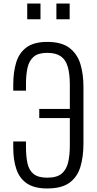

<svg xmlns="http://www.w3.org/2000/svg" viewBox="-20 -1062 546 1086"><path d="M247 4Q175 4 133 -24Q91 -52 73 -104Q55 -156 55 -226V-262H127V-229Q127 -177 135.5 -138Q144 -99 170 -78Q196 -57 247 -57Q302 -57 329 -80Q356 -103 365.5 -144Q375 -185 375 -239V-394H202V-446H375V-583Q375 -643 363.5 -683.5Q352 -724 324 -743.5Q296 -763 247 -763Q196 -763 170.5 -741Q145 -719 136 -680Q127 -641 127 -588V-549H55V-583Q55 -654 71.5 -708.5Q88 -763 130 -794Q172 -825 247 -825Q329 -825 373.5 -790.5Q418 -756 435 -699Q452 -642 452 -571V-250Q452 -175 434.5 -117.5Q417 -60 372.5 -28Q328 4 247 4ZM299 -953V-1042H374V-953ZM134 -953V-1042H209V-953Z"/></svg>

Font: Oswald Light
Style: Regular
Weight: 300
Designer: Vernon Adams
Foundry: Vernon Adams
Version: Version 4.103;gftools[0.9.33.dev8+g029e19f]